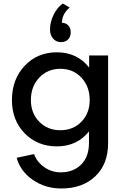

<svg xmlns="http://www.w3.org/2000/svg" viewBox="-20 -824 708 1094"><path d="M75 75 174 54Q191 100 233 129Q275 158 326 158Q398 158 442.5 113.5Q487 69 487 -10V-75Q419 10 304 10Q193 10 120.5 -64.5Q48 -139 48 -254Q48 -372 120.5 -449Q193 -526 304 -526Q420 -526 488 -439V-508H596V-9Q596 112 522.5 181Q449 250 330 250Q238 250 167 201Q96 152 75 75ZM324 -82Q397 -82 444 -130.5Q491 -179 491 -254Q491 -331 444 -381.5Q397 -432 324 -432Q251 -432 203.5 -381.5Q156 -331 156 -254Q156 -179 203.5 -130.5Q251 -82 324 -82ZM333 -694Q355 -694 369 -679Q383 -664 383 -640Q383 -615 368 -599.5Q353 -584 328 -584Q300 -584 282.5 -604Q265 -624 265 -656Q265 -698 285.5 -740Q306 -782 338 -804L377 -781Q333 -744 333 -694Z"/></svg>

Font: Metropolitano Medium
Style: Regular
Weight: 500
Designer: Fonts by Alex Slobzheninov & Chris M. Simpson / Changes by Cristiano Sobral
Foundry: Fonts by Alex Slobzheninov & Chris M. Simpson / Changes by Cristiano Sobral
Version: Version 1.00;August 30, 2020;FontCreator 13.0.0.2681 64-bit